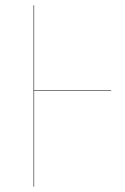

<svg xmlns="http://www.w3.org/2000/svg" viewBox="-20 -700 470 720"><path d="M397 -359.9H107.9V0H106V-680.2H107.9V-361.8H397Z"/></svg>

Font: Fira Sans Compressed Two
Style: Regular
Weight: 100
Width: 1
Designer: Carrois Corporate & Edenspiekermann AG
Foundry: Carrois Corporate GbR & Edenspiekermann AG
Version: Version 4.203;PS 004.203;hotconv 1.0.88;makeotf.lib2.5.64775